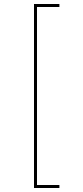

<svg xmlns="http://www.w3.org/2000/svg" viewBox="-20 -820 417 960"><path d="M277 -800V-785H165V105H277V120H150V-800Z"/></svg>

Font: Kalnia Thin
Style: Regular
Weight: 250
Designer: Frida Medrano
Foundry: Frida Medrano
Version: Version 1.105